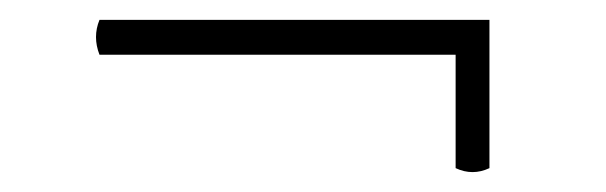

<svg xmlns="http://www.w3.org/2000/svg" viewBox="-20 -397 609 193"><path d="M80 -342Q73 -360 80 -377H472V-342ZM438 -228V-365H472V-228Q455 -220 438 -228Z"/></svg>

Font: Arima ExtraLight
Style: Regular
Weight: 250
Designer: Joana Correia and Natanael Gama
Foundry: NDISCOVER
Version: Version 1.101;gftools[0.9.23]